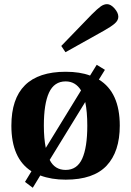

<svg xmlns="http://www.w3.org/2000/svg" viewBox="-20 -844 625 915"><path d="M216.8 -82Q240.7 -34.2 293 -34.2Q347.2 -34.2 371.6 -87.6Q396 -141.1 396 -245.1Q396 -312 386.2 -357.9ZM189 -245.1Q189 -184.6 198.2 -139.2L366.2 -413.1Q339.8 -456.1 293 -456.1Q238.3 -456.1 213.6 -402.6Q189 -349.1 189 -245.1ZM34.2 -245.1Q34.2 -502 293 -502Q361.3 -502 409.2 -483.9L440.9 -535.2L480 -511.2L451.2 -464.8Q550.8 -404.3 550.8 -245.1Q550.8 -121.1 488 -54.4Q425.3 12.2 293 12.2Q225.1 12.2 171.9 -7.8L136.2 50.8L99.1 22.9L129.9 -27.8Q34.2 -88.9 34.2 -245.1ZM272 -625 416 -773.9Q445.3 -803.2 460.4 -813.7Q475.6 -824.2 490.2 -824.2Q507.8 -824.2 525.9 -803.7Q543.9 -783.2 543.9 -764.2Q543.9 -746.6 526.6 -731.7Q509.3 -716.8 476.1 -698.2L292 -595.2Z"/></svg>

Font: Linguistics Pro
Style: Bold
Weight: 700
Designer: Stefan Peev, Context Ltd
Foundry: Stefan Peev, Context Ltd
Version: Version 001.000